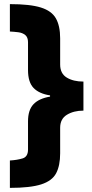

<svg xmlns="http://www.w3.org/2000/svg" viewBox="-20 -744 449 932"><path d="M28 35Q63 33 89.5 25Q116 17 116 -18V-155Q116 -210 142.5 -238Q169 -266 223 -275V-281Q170 -289 143 -317Q116 -345 116 -404V-539Q116 -563 102.5 -574Q89 -585 68.5 -587.5Q48 -590 28 -591V-724Q126 -724 178.5 -707.5Q231 -691 251.5 -654.5Q272 -618 272 -558V-431Q272 -387 304 -367.5Q336 -348 385 -348V-207Q338 -207 305 -187Q272 -167 272 -124V0Q272 60 252.5 97Q233 134 180 151Q127 168 28 168Z"/></svg>

Font: Noto Sans SemiCondensed Black
Style: Regular
Weight: 900
Width: 4
Designer: Monotype Design Team
Foundry: Monotype Imaging Inc.
Version: Version 2.013; ttfautohint (v1.8.4.7-5d5b)